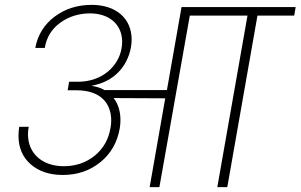

<svg xmlns="http://www.w3.org/2000/svg" viewBox="-20 -769 1235 789"><path d="M106 -94C139 -65 183 -50 238 -50C299 -50 350 -68 393 -103C436 -138 462 -184 472 -241C474 -253 475 -264 475 -275C475 -311 466 -341 447 -366L659 -365L595 0H635L760 -705H997L873 0H914L1038 -705H1189L1195 -740H726L666 -399H409C394 -408 377 -413 358 -416V-417C447 -433 503 -494 518 -574C520 -585 521 -596 521 -606C521 -694 456 -749 357 -749C298 -749 248 -733 205 -701C162 -669 135 -626 125 -572H164C171 -615 192 -650 228 -676C263 -701 304 -714 350 -714C427 -714 482 -670 482 -597C482 -588 481 -578 479 -568C467 -500 403 -433 300 -433H264L258 -398H294C393 -398 437 -345 437 -274C437 -263 436 -253 434 -243C426 -196 405 -159 370 -130C335 -101 292 -86 242 -86C154 -86 95 -138 95 -217C95 -227 96 -237 98 -248H59C57 -235 56 -223 56 -211C56 -162 73 -123 106 -94Z"/></svg>

Font: Momo Neue ExtLt
Style: Italic
Weight: 200
Italic angle: -10°
Designer: Ninad Kale (Devanagari), Jonny Pinhorn (Latin)
Foundry: Indian Type Foundry
Version: 4.004